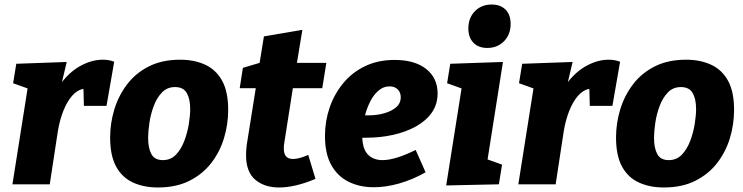

<svg xmlns="http://www.w3.org/2000/svg" viewBox="-20 -815 3286 849"><path d="M35 0 102 -424 38 -447 52 -533 275 -541 254 -452Q292 -501 340 -526Q388 -551 434 -551Q463 -551 485 -542L451 -347H351L349 -422Q321 -417 298.5 -391Q276 -365 260 -324.5Q244 -284 236 -236L200 0Z M777 -551Q839 -551 887 -529Q935 -507 962 -458.5Q989 -410 989 -329Q989 -265 970.5 -204Q952 -143 914 -94Q876 -45 817.5 -15.5Q759 14 678 14Q616 14 568 -8Q520 -30 493.5 -78.5Q467 -127 467 -207Q467 -270 485.5 -331Q504 -392 542 -442Q580 -492 638.5 -521.5Q697 -551 777 -551ZM754 -430Q719 -430 696 -406Q673 -382 659.5 -345.5Q646 -309 640.5 -271Q635 -233 635 -205Q635 -160 649.5 -133.5Q664 -107 700 -107Q735 -107 758 -131Q781 -155 795 -192Q809 -229 815 -267Q821 -305 821 -333Q821 -377 806 -403.5Q791 -430 754 -430Z M1375 -24Q1285 14 1214 14Q1149 14 1108.5 -20.5Q1068 -55 1068 -129Q1068 -150 1071 -174L1111 -425H1040L1054 -515L1128 -537L1147 -654L1317 -683L1293 -537H1423L1405 -425H1275L1237 -183Q1236 -179 1235.5 -172.5Q1235 -166 1235 -159Q1235 -134 1245.5 -123Q1256 -112 1275 -112Q1289 -112 1306 -116.5Q1323 -121 1343 -130Z M1633 13Q1571 13 1522 -11Q1473 -35 1445 -85Q1417 -135 1417 -214Q1417 -279 1437.5 -339Q1458 -399 1497.5 -447Q1537 -495 1594.5 -522.5Q1652 -550 1725 -550Q1814 -550 1864.5 -510Q1915 -470 1915 -402Q1915 -353 1889 -316.5Q1863 -280 1818.5 -255.5Q1774 -231 1717.5 -218.5Q1661 -206 1600 -206Q1591 -206 1582 -206Q1584 -154 1608 -130.5Q1632 -107 1671 -107Q1701 -107 1738.5 -119Q1776 -131 1818 -152L1862 -53Q1803 -20 1744.5 -3.5Q1686 13 1633 13ZM1702 -433Q1676 -433 1654.5 -415Q1633 -397 1618 -368Q1603 -339 1594 -305Q1601 -305 1611 -305Q1646 -305 1678.5 -314Q1711 -323 1731.5 -340.5Q1752 -358 1752 -385Q1752 -406 1739 -419.5Q1726 -433 1702 -433Z M1953 5 2021 -424 1957 -447 1971 -533 2204 -541 2136 -110 2200 -87 2186 0ZM2135 -603Q2095 -603 2073 -626.5Q2051 -650 2051 -689Q2051 -736 2080 -765.5Q2109 -795 2154 -795Q2193 -795 2215.5 -772.5Q2238 -750 2238 -709Q2238 -663 2209 -633Q2180 -603 2135 -603Z M2272 0 2339 -424 2275 -447 2289 -533 2512 -541 2491 -452Q2529 -501 2577 -526Q2625 -551 2671 -551Q2700 -551 2722 -542L2688 -347H2588L2586 -422Q2558 -417 2535.5 -391Q2513 -365 2497 -324.5Q2481 -284 2473 -236L2437 0Z M3014 -551Q3076 -551 3124 -529Q3172 -507 3199 -458.5Q3226 -410 3226 -329Q3226 -265 3207.5 -204Q3189 -143 3151 -94Q3113 -45 3054.5 -15.5Q2996 14 2915 14Q2853 14 2805 -8Q2757 -30 2730.5 -78.5Q2704 -127 2704 -207Q2704 -270 2722.5 -331Q2741 -392 2779 -442Q2817 -492 2875.5 -521.5Q2934 -551 3014 -551ZM2991 -430Q2956 -430 2933 -406Q2910 -382 2896.5 -345.5Q2883 -309 2877.5 -271Q2872 -233 2872 -205Q2872 -160 2886.5 -133.5Q2901 -107 2937 -107Q2972 -107 2995 -131Q3018 -155 3032 -192Q3046 -229 3052 -267Q3058 -305 3058 -333Q3058 -377 3043 -403.5Q3028 -430 2991 -430Z"/></svg>

Font: Bitter ExtraBold
Style: Italic
Weight: 800
Italic angle: -9°
Designer: Sol Matas, and Bitter project Authors
Foundry: Sol Matas
Version: Version 2.001